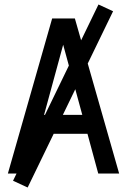

<svg xmlns="http://www.w3.org/2000/svg" viewBox="-20 -772 565 854"><path d="M15 0 212 -690H313L510 0H417L369 -177H153L105 0ZM176 -261H346L261 -573ZM38 32 418 -752 483 -722 103 62Z"/></svg>

Font: Radio Canada Condensed
Style: Regular
Weight: 400
Width: 3
Designer: Charles Daoud, Etienne Aubert Bonn, Alexandre Saumier Demers, Jacques Le Bailly
Foundry: Radio-Canada
Version: Version 2.104; ttfautohint (v1.8.4.7-5d5b);gftools[0.9.28.de